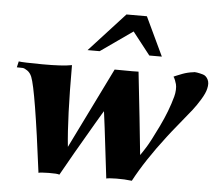

<svg xmlns="http://www.w3.org/2000/svg" viewBox="-51 -767 939 824"><g transform="rotate(5 418.5 -355.0)"><path d="M834 -423Q830 -404 813 -376Q796 -348 779.5 -327Q763 -306 728.5 -264Q694 -222 679 -202Q595 -93 546 -1Q514 -5 479.5 -4.5Q445 -4 436 -1Q402 -288 401 -288Q401 -289 366 -229.5Q331 -170 289.5 -98Q248 -26 234 0Q225 -4 188.5 -3.5Q152 -3 144 0Q99 -354 77 -408Q70 -425 57.5 -433.5Q45 -442 37.5 -442.5Q30 -443 12 -443L18 -469Q35 -466 120.5 -465.5Q206 -465 247 -473Q247 -244 260 -122L431 -470Q534 -469 534 -470Q558 -254 572 -114Q582 -128 597 -152Q612 -176 645.5 -245Q679 -314 696 -377Q700 -392 700.5 -406.5Q701 -421 698.5 -430.5Q696 -440 693 -447Q690 -454 688 -458L685 -461L690 -464Q695 -466 703.5 -469.5Q712 -473 722.5 -477Q733 -481 745.5 -484Q758 -487 769 -488Q772 -490 784.5 -488Q797 -486 810.5 -482Q824 -478 832 -462.5Q840 -447 834 -423ZM628 -543H574L498 -640L360 -543H308L461 -710H549Z"/></g></svg>

Font: GFS Artemisia
Style: Bold Italic
Weight: 700
Italic angle: -12°
Designer: Designed by Takis Katsoulidis and George D. Matthiopoulos.
Foundry: Designed by Takis Katsoulidis and George D. Matthiopoulos.
Version: Version 1.0